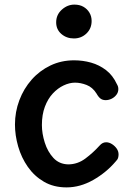

<svg xmlns="http://www.w3.org/2000/svg" viewBox="-20 -810 572 834"><path d="M269 4Q213 4 171 -20.5Q129 -45 101 -85Q73 -125 59 -173.5Q45 -222 45 -269Q45 -324 64 -374.5Q83 -425 117.5 -464Q152 -503 199 -525.5Q246 -548 302 -548Q340 -548 375.5 -538Q411 -528 440.5 -505.5Q470 -483 488 -444Q491 -439 492.5 -434Q494 -429 494 -423Q494 -409 485.5 -398Q477 -387 464.5 -381Q452 -375 439 -375Q426 -375 417 -381.5Q408 -388 399 -404Q382 -431 356 -441Q330 -451 306 -451Q282 -451 256.5 -439Q231 -427 209.5 -404Q188 -381 175 -346.5Q162 -312 162 -267Q162 -230 174.5 -190.5Q187 -151 212 -124Q237 -97 276 -96Q317 -96 351 -121.5Q385 -147 412 -177Q419 -185 426 -188.5Q433 -192 441 -192Q454 -192 466.5 -184Q479 -176 487 -164.5Q495 -153 495 -139Q495 -132 493 -124.5Q491 -117 482 -108Q441 -60 384.5 -28Q328 4 269 4ZM301 -643Q269 -643 246.5 -662.5Q224 -682 224 -713Q224 -746 248.5 -768Q273 -790 303 -790Q326 -790 342.5 -780.5Q359 -771 368.5 -755Q378 -739 378 -719Q378 -686 355.5 -664.5Q333 -643 301 -643Z"/></svg>

Font: Playpen Sans Medium
Style: Regular
Weight: 500
Designer: Laura Meseguer, Veronika Burian, José Scaglione
Foundry: TypeTogether
Version: Version 1.001